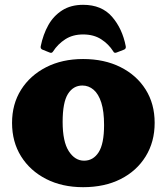

<svg xmlns="http://www.w3.org/2000/svg" viewBox="-20 -761 692 797"><path d="M325 -741Q402 -741 445 -691.5Q488 -642 502 -569Q504 -559 495 -555L464 -543Q454 -539 450 -548Q431 -578 400 -598Q369 -618 325 -618Q282 -618 251 -598Q220 -578 200 -547Q195 -539 186 -543L156 -555Q147 -559 149 -569Q159 -618 180.5 -656.5Q202 -695 238 -718Q274 -741 325 -741ZM325 16Q238 16 171.5 -18Q105 -52 67.5 -112Q30 -172 30 -251Q30 -329 67.5 -388.5Q105 -448 171.5 -482Q238 -516 325 -516Q413 -516 480 -482.5Q547 -449 584.5 -389.5Q622 -330 622 -251Q622 -172 584.5 -111.5Q547 -51 480.5 -17.5Q414 16 325 16ZM329 -94Q367 -94 389.5 -129Q412 -164 412 -242Q412 -299 400.5 -335Q389 -371 368.5 -388.5Q348 -406 322 -406Q284 -406 262 -371Q240 -336 240 -255Q240 -173 265.5 -133.5Q291 -94 329 -94Z"/></svg>

Font: Hahmlet Black
Style: Regular
Weight: 900
Version: Version 1.002